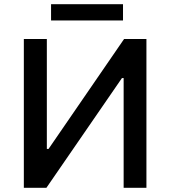

<svg xmlns="http://www.w3.org/2000/svg" viewBox="-20 -890 807 910"><path d="M566 0V-520H558L200 0H93V-705H202V-184H210L568 -705H674V0ZM563 -870V-793H222V-870Z"/></svg>

Font: Manrope Medium
Style: Medium
Weight: 500
Designer: Mikhail Sharanda
Foundry: Mikhail Sharanda
Version: Version 4.000;hotconv 1.0.109;makeotfexe 2.5.65596